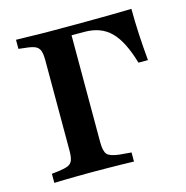

<svg xmlns="http://www.w3.org/2000/svg" viewBox="-89 -655 716 740"><g transform="rotate(-15 269.0 -285.5)"><path d="M127.4 -201.6V-465.3Q127.4 -490.3 122.6 -503.6Q117.7 -516.9 104.8 -523Q91.9 -529 66.1 -531.5L38.7 -534.7V-571Q55.6 -571 79 -570.2Q102.4 -569.4 128.6 -569Q154.8 -568.5 178.2 -568.5H189.5H298.4Q367.7 -568.5 416.1 -569.4Q464.5 -570.2 499.2 -571Q499.2 -521 502 -469.4Q504.8 -417.7 509.7 -363.7H471.8Q458.9 -408.1 442.7 -440.3Q426.6 -472.6 406.5 -492.7Q386.3 -512.9 360.1 -522.6Q333.9 -532.3 299.2 -532.3H250V-201.6ZM178.2 -2.4Q154.8 -2.4 128.6 -2Q102.4 -1.6 79 -1.2Q55.6 -0.8 38.7 0V-36.3L66.1 -39.5Q91.9 -42.7 104.8 -48.4Q117.7 -54 122.6 -67.3Q127.4 -80.6 127.4 -105.6V-201.6H250V-105.6Q250 -69.4 261.3 -56.9Q272.6 -44.4 309.7 -40.3L356.5 -36.3V0Q336.3 -0.8 309.3 -1.2Q282.3 -1.6 252.8 -2Q223.4 -2.4 196.8 -2.4H189.5Z"/></g></svg>

Font: Playfair 9pt
Style: Bold
Weight: 700
Designer: Claus Eggers Sørensen
Foundry: Claus Eggers Sørensen
Version: Version 2.203